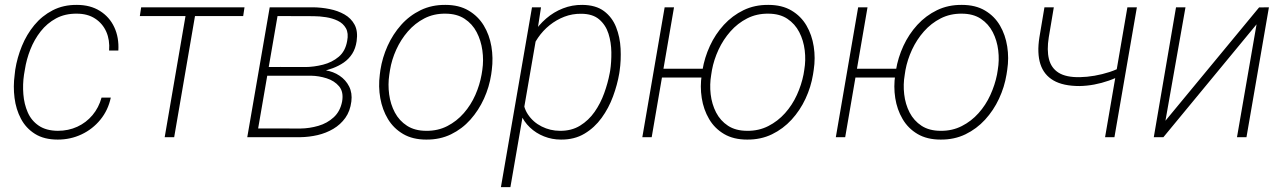

<svg xmlns="http://www.w3.org/2000/svg" viewBox="-20 -558 5220 781"><path d="M214.8 -25.9Q258.3 -25.9 294.4 -42.5Q330.6 -59.1 356.2 -89.6Q381.8 -120.1 393.1 -161.1H430.7Q419.9 -109.9 388.4 -71.3Q356.9 -32.7 312 -11.5Q267.1 9.8 214.8 9.8Q159.2 9.8 122.3 -13.4Q85.4 -36.6 65.2 -75Q44.9 -113.3 39.1 -159.9Q33.2 -206.5 39.6 -253.4L42 -274.4Q49.8 -323.7 69.1 -370.8Q88.4 -418 119.6 -455.8Q150.9 -493.7 194.3 -516.1Q237.8 -538.6 293 -538.1Q347.2 -538.1 386.2 -513.7Q425.3 -489.3 444.8 -447.5Q464.4 -405.8 461.4 -352.5H423.8Q427.2 -395 412.4 -428.7Q397.5 -462.4 366.9 -482.4Q336.4 -502.4 292.5 -502.4Q244.6 -502.9 208 -483.2Q171.4 -463.4 145.5 -430.4Q119.6 -397.5 103.5 -356.7Q87.4 -315.9 81.1 -274.4L77.6 -253.9Q71.8 -214.8 75 -174.8Q78.1 -134.8 92.8 -101.1Q107.4 -67.4 137.5 -46.9Q167.5 -26.4 214.8 -25.9Z M779.3 -528.3 688.5 0H649.9L740.7 -528.3ZM974.6 -528.3 969.2 -492.7H548.8L554.2 -528.3Z M1245.1 -250H1055.2L1059.6 -285.6L1220.7 -285.2Q1257.3 -285.6 1293.9 -294.9Q1330.6 -304.2 1357.7 -326.9Q1384.8 -349.6 1392.1 -391.1Q1398.4 -422.9 1387.2 -442.9Q1376 -462.9 1354.2 -473.4Q1332.5 -483.9 1306.2 -488Q1279.8 -492.2 1254.9 -492.2L1108.9 -492.7L1023.9 0H985.8L1077.1 -528.3H1254.9Q1287.1 -527.8 1320.6 -521.2Q1354 -514.6 1381.1 -499.3Q1408.2 -483.9 1422.4 -457.5Q1436.5 -431.2 1430.7 -390.6Q1426.3 -360.4 1412.6 -339.1Q1398.9 -317.9 1378.4 -303.7Q1357.9 -289.6 1333.3 -280.5Q1308.6 -271.5 1282.2 -265.6ZM1202.1 0H1002L1016.1 -35.6L1202.1 -35.2Q1238.8 -35.6 1274.9 -46.1Q1311 -56.6 1337.4 -80.8Q1363.8 -105 1371.6 -145Q1378.4 -184.1 1359.4 -206.8Q1340.3 -229.5 1308.6 -239.5Q1276.9 -249.5 1245.6 -250H1112.8L1119.1 -285.6L1287.1 -285.2L1303.7 -272Q1335.9 -267.1 1361.3 -250Q1386.7 -232.9 1400.1 -206.3Q1413.6 -179.7 1409.2 -145Q1404.3 -106 1384.8 -78.6Q1365.2 -51.3 1335.9 -33.9Q1306.6 -16.6 1272 -8.5Q1237.3 -0.5 1202.1 0Z M1524.9 -254.4 1527.3 -272.9Q1535.2 -323.7 1556.6 -371.3Q1578.1 -418.9 1611.8 -456.8Q1645.5 -494.6 1690.9 -516.6Q1736.3 -538.6 1792 -538.1Q1847.2 -538.1 1886 -515.1Q1924.8 -492.2 1947.8 -454.3Q1970.7 -416.5 1978.8 -369.4Q1986.8 -322.3 1980.5 -273.4L1978 -254.9Q1970.2 -204.1 1948.7 -156.7Q1927.2 -109.4 1893.6 -71.5Q1859.9 -33.7 1814.7 -11.7Q1769.5 10.3 1713.9 9.8Q1658.7 9.8 1619.9 -12.9Q1581.1 -35.6 1558.1 -73.7Q1535.2 -111.8 1526.9 -158.7Q1518.6 -205.6 1524.9 -254.4ZM1566.4 -272.9 1563.5 -253.9Q1557.6 -214.4 1563 -174.1Q1568.4 -133.8 1586.2 -100.3Q1604 -66.9 1635.7 -46.4Q1667.5 -25.9 1713.9 -25.9Q1761.2 -25.4 1799.6 -45.2Q1837.9 -64.9 1866.7 -97.9Q1895.5 -130.9 1913.6 -171.9Q1931.6 -212.9 1939 -254.9L1941.9 -273.4Q1947.8 -313 1942.1 -353.3Q1936.5 -393.6 1918.9 -427.2Q1901.4 -460.9 1869.6 -481.7Q1837.9 -502.4 1791.5 -502.4Q1744.6 -502.9 1706.3 -483.2Q1668 -463.4 1639.2 -430.2Q1610.4 -397 1591.8 -356Q1573.2 -314.9 1566.4 -272.9Z M2165 -425.8 2056.2 203.1H2017.6L2144 -528.3H2180.7ZM2500.5 -270 2499 -259.8Q2491.2 -213.4 2473.6 -165.8Q2456.1 -118.2 2427.2 -78.4Q2398.4 -38.6 2357.4 -14.2Q2316.4 10.3 2261.7 9.8Q2225.6 9.8 2192.9 -3.2Q2160.2 -16.1 2135.5 -39.6Q2110.8 -63 2097.4 -95Q2084 -127 2085.9 -165L2116.7 -348.6Q2127 -387.7 2148.9 -421.9Q2170.9 -456.1 2201.7 -482.7Q2232.4 -509.3 2270 -523.9Q2307.6 -538.6 2348.6 -538.1Q2403.8 -537.6 2437 -512.7Q2470.2 -487.8 2486.1 -447.5Q2502 -407.2 2504.4 -360.4Q2506.8 -313.5 2500.5 -270ZM2460 -259.8 2461.9 -270Q2467.3 -305.2 2466.8 -345.5Q2466.3 -385.7 2455.1 -421.1Q2443.8 -456.5 2417.2 -479.2Q2390.6 -502 2343.3 -502Q2308.1 -502.4 2275.6 -490Q2243.2 -477.5 2215.8 -455.6Q2188.5 -433.6 2168.5 -404.5Q2148.4 -375.5 2139.2 -341.3L2108.4 -167.5Q2106 -125 2127.2 -93Q2148.4 -61 2183.3 -43.5Q2218.3 -25.9 2257.8 -25.9Q2304.7 -25.4 2339.6 -46.9Q2374.5 -68.4 2398.7 -103Q2422.9 -137.7 2437.7 -179Q2452.6 -220.2 2460 -259.8Z M2866.7 -278.3 2860.8 -242.7H2639.6L2645 -278.3ZM2721.7 -528.3 2630.9 0H2592.8L2683.6 -528.3ZM2834.5 -253.9 2837.4 -272.9Q2845.7 -323.7 2867.7 -371.3Q2889.6 -418.9 2924.3 -456.8Q2959 -494.6 3004.4 -516.6Q3049.8 -538.6 3105.5 -538.1Q3161.1 -538.1 3199.7 -515.1Q3238.3 -492.2 3260.5 -454.1Q3282.7 -416 3290 -368.9Q3297.4 -321.8 3290 -273.9L3287.1 -254.9Q3278.8 -204.1 3256.6 -156.5Q3234.4 -108.9 3200 -71.3Q3165.5 -33.7 3120.1 -11.7Q3074.7 10.3 3019 9.8Q2963.9 9.8 2925.3 -12.9Q2886.7 -35.6 2864.3 -74Q2841.8 -112.3 2834.5 -159.2Q2827.1 -206.1 2834.5 -253.9ZM2876 -272.9 2873 -253.9Q2866.2 -214.8 2870.8 -174.6Q2875.5 -134.3 2892.8 -100.6Q2910.2 -66.9 2941.4 -46.4Q2972.7 -25.9 3019.5 -25.9Q3066.4 -25.4 3105.2 -45.2Q3144 -64.9 3173.3 -97.7Q3202.6 -130.4 3221.4 -171.6Q3240.2 -212.9 3248.5 -254.9L3251.5 -273.4Q3258.3 -313 3253.4 -353.3Q3248.5 -393.6 3231.2 -427.2Q3213.9 -460.9 3182.6 -481.7Q3151.4 -502.4 3105 -502.4Q3058.1 -502.9 3019.3 -483.2Q2980.5 -463.4 2951.2 -430.2Q2921.9 -397 2902.8 -356Q2883.8 -314.9 2876 -272.9Z M3653.8 -278.3 3647.9 -242.7H3426.8L3432.1 -278.3ZM3508.8 -528.3 3418 0H3379.9L3470.7 -528.3ZM3621.6 -253.9 3624.5 -272.9Q3632.8 -323.7 3654.8 -371.3Q3676.8 -418.9 3711.4 -456.8Q3746.1 -494.6 3791.5 -516.6Q3836.9 -538.6 3892.6 -538.1Q3948.2 -538.1 3986.8 -515.1Q4025.4 -492.2 4047.6 -454.1Q4069.8 -416 4077.1 -368.9Q4084.5 -321.8 4077.1 -273.9L4074.2 -254.9Q4065.9 -204.1 4043.7 -156.5Q4021.5 -108.9 3987.1 -71.3Q3952.6 -33.7 3907.2 -11.7Q3861.8 10.3 3806.2 9.8Q3751 9.8 3712.4 -12.9Q3673.8 -35.6 3651.4 -74Q3628.9 -112.3 3621.6 -159.2Q3614.3 -206.1 3621.6 -253.9ZM3663.1 -272.9 3660.2 -253.9Q3653.3 -214.8 3658 -174.6Q3662.6 -134.3 3679.9 -100.6Q3697.3 -66.9 3728.5 -46.4Q3759.8 -25.9 3806.6 -25.9Q3853.5 -25.4 3892.3 -45.2Q3931.2 -64.9 3960.4 -97.7Q3989.7 -130.4 4008.5 -171.6Q4027.3 -212.9 4035.6 -254.9L4038.6 -273.4Q4045.4 -313 4040.5 -353.3Q4035.6 -393.6 4018.3 -427.2Q4001 -460.9 3969.7 -481.7Q3938.5 -502.4 3892.1 -502.4Q3845.2 -502.9 3806.4 -483.2Q3767.6 -463.4 3738.3 -430.2Q3709 -397 3689.9 -356Q3670.9 -314.9 3663.1 -272.9Z M4604.5 -528.3 4513.2 0H4475.1L4565.9 -528.3ZM4548.8 -289.6 4544.9 -254.4Q4519.5 -240.2 4490.2 -230Q4460.9 -219.7 4430.9 -214.1Q4400.9 -208.5 4371.1 -208Q4304.7 -208 4265.4 -230.7Q4226.1 -253.4 4211.9 -297.6Q4197.8 -341.8 4208 -406.2L4228.5 -528.3H4266.6L4246.1 -406.2Q4237.8 -354.5 4246.8 -317.9Q4255.9 -281.2 4286.1 -262.2Q4316.4 -243.2 4372.1 -244.1Q4401.4 -244.6 4432.4 -250Q4463.4 -255.4 4493.4 -265.1Q4523.4 -274.9 4548.8 -289.6Z M4720.7 -66.9 5101.6 -527.8 5141.6 -528.3 5050.3 0H5011.7L5091.3 -459L4712.4 0H4673.3L4763.7 -528.3H4802.2Z"/></svg>

Font: Roboto ExtraLight
Style: Italic
Weight: 250
Designer: Christian Robertson
Foundry: Google
Version: Version 3.009; 2024